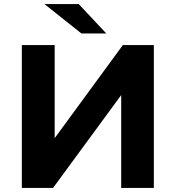

<svg xmlns="http://www.w3.org/2000/svg" viewBox="-20 -921 861 941"><path d="M379 -757H501L366 -901H198ZM87 0H240L574 -455V0H734V-700H582L248 -244V-700H87Z"/></svg>

Font: Talent SemiBold
Style: Bold
Weight: 700
Designer: Mike Powis
Version: Version 1.001;hotconv 1.0.109;makeotfexe 2.5.65596